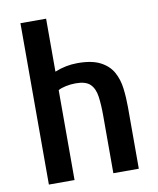

<svg xmlns="http://www.w3.org/2000/svg" viewBox="-87 -848 756 921"><g transform="rotate(-10 291.0 -387.0)"><path d="M514 6V-294Q514 -341 508.5 -385.5Q503 -430 483.5 -465.5Q464 -501 423 -522.5Q382 -544 312 -544Q255 -544 201 -522V-780H76V6H201V-432Q215 -440 238.5 -445Q262 -450 287 -450Q336 -450 357.5 -428.5Q379 -407 384.5 -367.5Q390 -328 390 -274V6Z"/></g></svg>

Font: Repo DemiBold
Style: Regular
Weight: 600
Designer: Stefan Peev
Foundry: Context Ltd
Version: Version 1.502